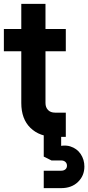

<svg xmlns="http://www.w3.org/2000/svg" viewBox="-21 -700 456 992"><path d="M264 7Q184 7 136.5 -39Q89 -85 89 -168V-435H-1V-550H89V-680H214V-550H319V-435H214V-168Q214 -145.5 227 -131.8Q240 -118 264 -118H319V7ZM205 272V182H295Q308.5 182 316.8 175Q325 168 325 156Q325 144 316.8 136.5Q308.5 129 295 129H245L205 109V-22H295V84L259 63Q306.5 45.5 341.5 56.2Q376.5 67 395.8 95.8Q415 124.5 415 160.5Q415 208 382 240Q349 272 295 272Z"/></svg>

Font: Mohave Light
Style: Bold
Weight: 700
Version: Version 2.003